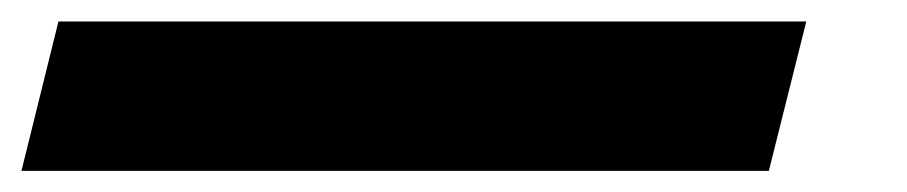

<svg xmlns="http://www.w3.org/2000/svg" viewBox="-149 40 850 180"><path d="M606.9 60.1 571.8 200.2H-128.9L-94.2 60.1Z"/></svg>

Font: Sinkin Sans 800 Black Italic
Style: Regular
Weight: 900
Italic angle: -112°
Designer: Keith Bates
Foundry: K-Type
Version: Sinkin Sans (version 1.0)  by Keith Bates   •   © 2014   www